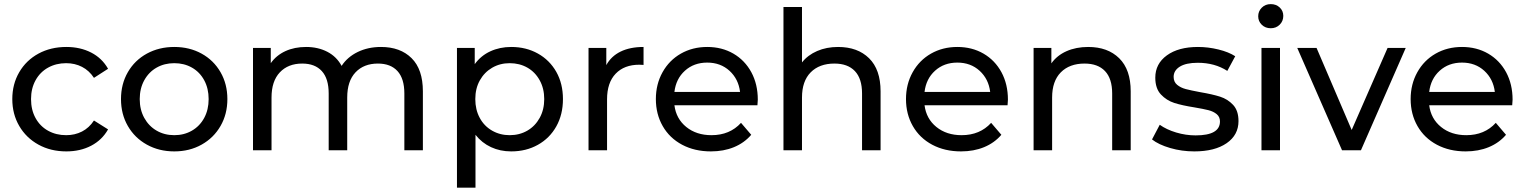

<svg xmlns="http://www.w3.org/2000/svg" viewBox="-20 -716 7267 915"><path d="M163.3 -26.7C202.2 -5.2 246.6 5.5 296.2 5.5C340.4 5.5 379.8 -3.5 414.5 -21.6C449.1 -39.7 475.9 -65.6 495 -99.4L427.8 -141.7C412.5 -118.4 393.5 -100.9 370.8 -89.2C348.1 -77.6 322.9 -71.8 295.3 -71.8C263.4 -71.8 234.8 -78.8 209.3 -92.9C183.8 -107 163.9 -127.1 149.5 -153.2C135.1 -179.2 127.9 -209.5 127.9 -243.8C127.9 -277.5 135.1 -307.4 149.5 -333.5C163.9 -359.6 183.8 -379.7 209.3 -393.8C234.8 -407.9 263.4 -414.9 295.3 -414.9C322.9 -414.9 348.1 -409.1 370.8 -397.4C393.5 -385.8 412.5 -368.3 427.8 -345L495 -388.2C475.9 -422 449.1 -447.7 414.5 -465.5C379.8 -483.3 340.4 -492.2 296.2 -492.2C246.6 -492.2 202.2 -481.6 163.3 -460.5C124.4 -439.3 93.8 -409.9 71.8 -372.1C49.7 -334.4 38.6 -291.6 38.6 -243.8C38.6 -196 49.7 -153.2 71.8 -115.5C93.8 -77.7 124.4 -48.1 163.3 -26.7Z M679.9 -26.7C718.6 -5.2 762.1 5.5 810.6 5.5C859 5.5 902.4 -5.2 940.7 -26.7C979.1 -48.1 1009.1 -77.7 1030.9 -115.5C1052.7 -153.2 1063.6 -196 1063.6 -243.8C1063.6 -291.6 1052.7 -334.4 1030.9 -372.1C1009.1 -409.9 979.1 -439.3 940.7 -460.5C902.4 -481.6 859 -492.2 810.6 -492.2C762.1 -492.2 718.6 -481.6 679.9 -460.5C641.3 -439.3 611.1 -409.9 589.3 -372.1C567.5 -334.4 556.6 -291.6 556.6 -243.8C556.6 -196 567.5 -153.2 589.3 -115.5C611.1 -77.7 641.3 -48.1 679.9 -26.7ZM894.7 -93.4C869.9 -79 841.8 -71.8 810.6 -71.8C779.3 -71.8 751.2 -79 726.4 -93.4C701.5 -107.8 681.9 -128 667.5 -154.1C653.1 -180.2 645.9 -210.1 645.9 -243.8C645.9 -277.5 653.1 -307.4 667.5 -333.5C681.9 -359.6 701.5 -379.7 726.4 -393.8C751.2 -407.9 779.3 -414.9 810.6 -414.9C841.8 -414.9 869.9 -407.9 894.7 -393.8C919.6 -379.7 939.1 -359.6 953.2 -333.5C967.3 -307.4 974.3 -277.5 974.3 -243.8C974.3 -210.1 967.3 -180.2 953.2 -154.1C939.1 -128 919.6 -107.8 894.7 -93.4Z M1941.5 -438.8C1905.6 -474.4 1857 -492.2 1795.7 -492.2C1754.6 -492.2 1717.6 -484.2 1684.8 -468.3C1652 -452.3 1626.4 -430.3 1608 -402C1592.1 -431.5 1569.4 -453.9 1539.9 -469.2C1510.5 -484.5 1476.7 -492.2 1438.7 -492.2C1401.9 -492.2 1369.1 -485.6 1340.3 -472.4C1311.5 -459.2 1288.1 -440.1 1270.4 -414.9V-487.6H1185.7V0H1274V-251.2C1274 -303.3 1287.2 -343.3 1313.6 -371.2C1340 -399.1 1375.5 -413.1 1420.3 -413.1C1460.8 -413.1 1491.9 -401.1 1513.7 -377.2C1535.5 -353.3 1546.4 -317.7 1546.4 -270.5V0H1634.7V-251.2C1634.7 -303.3 1647.9 -343.3 1674.2 -371.2C1700.6 -399.1 1736.2 -413.1 1781 -413.1C1821.4 -413.1 1852.6 -401.1 1874.3 -377.2C1896.1 -353.3 1907 -317.7 1907 -270.5V0H1995.3V-280.6C1995.3 -350.5 1977.4 -403.3 1941.5 -438.8Z M2543.2 -460.9C2505.8 -481.8 2463.5 -492.2 2416.2 -492.2C2380.1 -492.2 2346.9 -485.3 2316.9 -471.5C2286.8 -457.7 2262 -437.3 2242.4 -410.3V-487.6H2157.7V178.5H2246V-73.6C2266.3 -47.8 2291 -28.2 2320.1 -14.7C2349.2 -1.2 2381.3 5.5 2416.2 5.5C2463.5 5.5 2505.8 -4.9 2543.2 -25.8C2580.6 -46.6 2609.9 -75.9 2631.1 -113.6C2652.2 -151.3 2662.8 -194.7 2662.8 -243.8C2662.8 -292.9 2652.2 -336.1 2631.1 -373.5C2609.9 -410.9 2580.6 -440.1 2543.2 -460.9ZM2493.1 -93.4C2468.2 -79 2440.2 -71.8 2408.9 -71.8C2378.2 -71.8 2350.3 -79 2325.2 -93.4C2300 -107.8 2280.4 -128 2266.3 -154.1C2252.2 -180.2 2245.1 -210.1 2245.1 -243.8C2245.1 -277.5 2252.3 -307.3 2266.7 -333C2281.2 -358.8 2300.8 -378.9 2325.6 -393.3C2350.5 -407.7 2378.2 -414.9 2408.9 -414.9C2440.2 -414.9 2468.2 -407.9 2493.1 -393.8C2517.9 -379.7 2537.5 -359.6 2551.9 -333.5C2566.4 -307.4 2573.6 -277.5 2573.6 -243.8C2573.6 -210.1 2566.4 -180.2 2551.9 -154.1C2537.5 -128 2517.9 -107.8 2493.1 -93.4Z M2937.4 -470.1C2907.4 -455.4 2884.7 -433.9 2869.4 -405.7V-487.6H2784.7V0H2873V-242.9C2873 -295.6 2886.7 -336.3 2914 -364.8C2941.3 -393.3 2978.8 -407.6 3026.7 -407.6C3035.3 -407.6 3042 -407.3 3046.9 -406.6V-492.2C3004 -492.2 2967.5 -484.8 2937.4 -470.1Z M3589.6 -214.4C3590.8 -225.4 3591.4 -234.3 3591.4 -241C3591.4 -290.1 3581.1 -333.7 3560.6 -371.7C3540 -409.7 3511.5 -439.3 3475 -460.5C3438.5 -481.6 3397 -492.2 3350.4 -492.2C3303.7 -492.2 3261.9 -481.6 3224.8 -460.5C3187.7 -439.3 3158.5 -409.7 3137.4 -371.7C3116.2 -333.7 3105.6 -291 3105.6 -243.8C3105.6 -196 3116.5 -153 3138.3 -115C3160.1 -77 3190.9 -47.4 3230.8 -26.2C3270.6 -5.1 3316.3 5.5 3367.8 5.5C3408.3 5.5 3445 -1.2 3477.8 -14.7C3510.6 -28.2 3538 -47.8 3560.1 -73.6L3511.4 -130.6C3475.8 -91.4 3428.9 -71.8 3370.6 -71.8C3322.8 -71.8 3282.7 -84.8 3250.5 -110.9C3218.3 -136.9 3199.5 -171.4 3194 -214.4ZM3244.1 -379C3272.6 -404.8 3308 -417.7 3350.4 -417.7C3392.7 -417.7 3428.1 -404.6 3456.6 -378.6C3485.1 -352.5 3501.9 -318.9 3506.8 -277.8H3194C3198.9 -319.5 3215.6 -353.3 3244.1 -379Z M4121.7 -438.4C4085.2 -474.3 4036 -492.2 3974.1 -492.2C3937.3 -492.2 3904 -485.8 3874.3 -472.9C3844.5 -460 3820.4 -441.9 3802 -418.6V-682.6H3713.7V0H3802V-251.2C3802 -303.3 3815.8 -343.3 3843.4 -371.2C3871 -399.1 3908.8 -413.1 3956.6 -413.1C3998.9 -413.1 4031.4 -401.1 4054.1 -377.2C4076.8 -353.3 4088.2 -317.7 4088.2 -270.5V0H4176.5V-280.6C4176.5 -349.9 4158.2 -402.5 4121.7 -438.4Z M4781.6 -214.4C4782.8 -225.4 4783.4 -234.3 4783.4 -241C4783.4 -290.1 4773.1 -333.7 4752.6 -371.7C4732 -409.7 4703.5 -439.3 4667 -460.5C4630.5 -481.6 4589 -492.2 4542.4 -492.2C4495.7 -492.2 4453.9 -481.6 4416.8 -460.5C4379.7 -439.3 4350.5 -409.7 4329.4 -371.7C4308.2 -333.7 4297.6 -291 4297.6 -243.8C4297.6 -196 4308.5 -153 4330.3 -115C4352.1 -77 4382.9 -47.4 4422.8 -26.2C4462.6 -5.1 4508.3 5.5 4559.8 5.5C4600.3 5.5 4637 -1.2 4669.8 -14.7C4702.6 -28.2 4730 -47.8 4752.1 -73.6L4703.4 -130.6C4667.8 -91.4 4620.9 -71.8 4562.6 -71.8C4514.8 -71.8 4474.7 -84.8 4442.5 -110.9C4410.3 -136.9 4391.5 -171.4 4386 -214.4ZM4436.1 -379C4464.6 -404.8 4500 -417.7 4542.4 -417.7C4584.7 -417.7 4620.1 -404.6 4648.6 -378.6C4677.1 -352.5 4693.9 -318.9 4698.8 -277.8H4386C4390.9 -319.5 4407.6 -353.3 4436.1 -379Z M5313.7 -438.4C5277.2 -474.3 5228 -492.2 5166.1 -492.2C5127.4 -492.2 5092.9 -485.5 5062.6 -472C5032.2 -458.5 5008.1 -439.1 4990.4 -414V-487.6H4905.7V0H4994V-251.2C4994 -303.3 5007.8 -343.3 5035.4 -371.2C5063 -399.1 5100.8 -413.1 5148.6 -413.1C5190.9 -413.1 5223.4 -401.1 5246.1 -377.2C5268.8 -353.3 5280.2 -317.7 5280.2 -270.5V0H5368.5V-280.6C5368.5 -349.9 5350.2 -402.5 5313.7 -438.4Z M5556.6 -10.6C5593.4 0.2 5631.7 5.5 5671.6 5.5C5736.6 5.5 5787.9 -7.5 5825.7 -33.6C5863.4 -59.6 5882.2 -94.8 5882.2 -138.9C5882.2 -172 5873.7 -197.8 5856.5 -216.2C5839.3 -234.6 5818.6 -247.6 5794.4 -255.3C5770.2 -263 5738.4 -270.2 5699.2 -276.9C5669.7 -282.4 5646.9 -287.3 5630.6 -291.6C5614.4 -295.9 5600.7 -302.7 5589.7 -311.9C5578.6 -321.1 5573.1 -333.7 5573.1 -349.6C5573.1 -369.8 5582.9 -386.1 5602.6 -398.4C5622.2 -410.6 5650.7 -416.8 5688.1 -416.8C5742.1 -416.8 5789 -403.9 5828.9 -378.1L5866.6 -448C5845.7 -461.5 5819.1 -472.3 5786.6 -480.2C5754.1 -488.2 5721.5 -492.2 5689 -492.2C5627.1 -492.2 5577.7 -478.9 5540.9 -452.2C5504.1 -425.5 5485.7 -390.1 5485.7 -345.9C5485.7 -311.6 5494.6 -284.9 5512.4 -265.9C5530.2 -246.9 5551.5 -233.4 5576.3 -225.4C5601.2 -217.4 5633.2 -210.4 5672.5 -204.2C5701.3 -199.3 5723.5 -194.9 5739.2 -190.9C5754.8 -186.9 5767.9 -180.6 5778.3 -172C5788.7 -163.5 5793.9 -151.8 5793.9 -137.1C5793.9 -92.9 5755.3 -70.8 5678 -70.8C5646.7 -70.8 5615.7 -75.4 5585.1 -84.6C5554.4 -93.8 5528.3 -106.1 5506.9 -121.4L5470.1 -51.5C5490.9 -35 5519.8 -21.3 5556.6 -10.6Z M5991.7 -487.6V0H6080V-487.6ZM5993.1 -598C6004.4 -587 6018.7 -581.4 6035.9 -581.4C6053.1 -581.4 6067.3 -587.1 6078.7 -598.5C6090 -609.8 6095.7 -623.8 6095.7 -640.3C6095.7 -656.3 6090 -669.6 6078.7 -680.3C6067.3 -691.1 6053.1 -696.4 6035.9 -696.4C6018.7 -696.4 6004.4 -690.8 5993.1 -679.4C5981.8 -668.1 5976.1 -654.4 5976.1 -638.5C5976.1 -622.5 5981.8 -609 5993.1 -598Z M6679.2 -487.6H6592.7L6421.6 -96.6L6254.2 -487.6H6162.2L6375.6 0H6465.8Z M7186.6 -214.4C7187.8 -225.4 7188.4 -234.3 7188.4 -241C7188.4 -290.1 7178.1 -333.7 7157.6 -371.7C7137 -409.7 7108.5 -439.3 7072 -460.5C7035.5 -481.6 6994 -492.2 6947.4 -492.2C6900.7 -492.2 6858.9 -481.6 6821.8 -460.5C6784.7 -439.3 6755.5 -409.7 6734.4 -371.7C6713.2 -333.7 6702.6 -291 6702.6 -243.8C6702.6 -196 6713.5 -153 6735.3 -115C6757.1 -77 6787.9 -47.4 6827.8 -26.2C6867.6 -5.1 6913.3 5.5 6964.8 5.5C7005.3 5.5 7042 -1.2 7074.8 -14.7C7107.6 -28.2 7135 -47.8 7157.1 -73.6L7108.4 -130.6C7072.8 -91.4 7025.9 -71.8 6967.6 -71.8C6919.8 -71.8 6879.7 -84.8 6847.5 -110.9C6815.3 -136.9 6796.5 -171.4 6791 -214.4ZM6841.1 -379C6869.6 -404.8 6905 -417.7 6947.4 -417.7C6989.7 -417.7 7025.1 -404.6 7053.6 -378.6C7082.1 -352.5 7098.9 -318.9 7103.8 -277.8H6791C6795.9 -319.5 6812.6 -353.3 6841.1 -379Z"/></svg>

Font: Montserrat Ace
Style: Regular
Weight: 500
Designer: Julieta Ulanovsky
Foundry: Julieta Ulanovsky
Version: Version 1